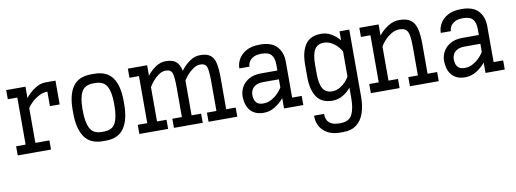

<svg xmlns="http://www.w3.org/2000/svg" viewBox="-61 -862 3940 1467"><g transform="rotate(-10 1909.0 -128.5)"><path d="M23.4 0V-70.8H97.2V-436H23.4V-506.8H172.9V-418.9Q202.6 -456.5 244.4 -484.6Q286.1 -512.7 331.1 -512.7H406.7V-328.1H331.1V-440.9Q296.4 -440.9 263.2 -422.6Q230 -404.3 205.8 -380.6Q181.6 -356.9 172.9 -340.3V-70.8H281.7V0Z M683.1 5.9Q585.4 5.9 541.3 -59.6Q497.1 -125 497.1 -242.2V-270.5Q497.1 -387.7 541.3 -450.2Q585.4 -512.7 683.1 -512.7H706.5Q804.2 -512.7 848.4 -450.2Q892.6 -387.7 892.6 -270.5V-242.2Q892.6 -125 848.4 -59.6Q804.2 5.9 706.5 5.9ZM688 -441.9Q621.6 -441.9 596.9 -396.5Q572.3 -351.1 572.3 -265.1V-247.1Q572.3 -161.1 596.9 -113Q621.6 -64.9 688 -64.9H701.2Q770 -64.9 793.7 -111.8Q817.4 -158.7 817.4 -247.1V-265.1Q817.4 -351.1 792.5 -396.5Q767.6 -441.9 701.2 -441.9Z M967.3 0V-70.8H1041V-436H967.3V-506.8H1116.7V-425.3Q1144 -461.4 1181.4 -487.1Q1218.8 -512.7 1260.3 -512.7Q1315.9 -512.7 1342.3 -489Q1368.7 -465.3 1377.9 -417.5Q1405.8 -456.5 1445.3 -484.6Q1484.9 -512.7 1528.3 -512.7Q1582 -512.7 1608.6 -491Q1635.3 -469.2 1644.3 -425.3Q1653.3 -381.3 1653.3 -314.5V-70.8H1727.1V0H1503.9V-70.8H1577.6V-297.4Q1577.6 -375.5 1568.4 -408.7Q1559.1 -441.9 1517.1 -441.9Q1489.7 -441.9 1463.4 -424.3Q1437 -406.7 1416 -382.8Q1395 -358.9 1384.8 -340.3Q1384.8 -328.1 1384.8 -314.5V-70.8H1459V0H1235.4V-70.8H1309.6V-297.4Q1309.6 -375.5 1300.3 -408.7Q1291 -441.9 1249 -441.9Q1220.2 -441.9 1193.4 -422.9Q1166.5 -403.8 1146 -378.9Q1125.5 -354 1116.7 -336.4V-70.8H1190.4V0Z M1933.6 5.9Q1890.6 5.9 1863 -8.8Q1835.4 -23.4 1820.6 -46.1Q1805.7 -68.8 1799.8 -94.5Q1793.9 -120.1 1793.9 -142.6V-148.4Q1793.9 -181.6 1811.5 -215.3Q1829.1 -249 1866.7 -271.7Q1904.3 -294.4 1964.4 -294.4H2089.8V-342.8Q2089.8 -390.6 2068.1 -416.3Q2046.4 -441.9 1992.2 -441.9Q1950.7 -441.9 1927.2 -428Q1903.8 -414.1 1894.3 -395.8Q1884.8 -377.4 1884.8 -363.8V-360.4H1806.6V-363.8Q1806.6 -397 1825.4 -431.4Q1844.2 -465.8 1885.3 -489.3Q1926.3 -512.7 1992.2 -512.7Q2082 -512.7 2123.5 -467.5Q2165 -422.4 2165 -348.6V-70.8H2239.3V0H2089.8V-80.1Q2060.5 -44.4 2019.8 -19.3Q1979 5.9 1933.6 5.9ZM1969.7 -226.1Q1930.2 -226.1 1908.4 -213.1Q1886.7 -200.2 1877.9 -182.1Q1869.1 -164.1 1869.1 -147.9V-143.1Q1869.1 -129.9 1873.3 -111.6Q1877.4 -93.3 1892.8 -79.1Q1908.2 -64.9 1942.4 -64.9Q1976.1 -64.9 2006.1 -82Q2036.1 -99.1 2058.1 -122.3Q2080.1 -145.5 2089.8 -163.6V-226.1Z M2466.3 5.9Q2381.8 5.9 2344 -50.3Q2306.2 -106.4 2306.2 -205.6V-301.3Q2306.2 -400.4 2344 -456.5Q2381.8 -512.7 2466.3 -512.7Q2510.3 -512.7 2546.6 -491Q2583 -469.2 2609.4 -437V-506.8H2685.1V15.1Q2685.1 85 2666.7 139.4Q2648.4 193.8 2608.6 225.1Q2568.8 256.3 2503.4 256.3H2483.9Q2422.4 256.3 2383.1 234.1Q2343.8 211.9 2325 176.8Q2306.2 141.6 2306.2 103V94.2H2383.3V98.1Q2383.3 119.1 2392.1 139.4Q2400.9 159.7 2423.8 172.6Q2446.8 185.5 2489.3 185.5H2495.1Q2562.5 185.5 2585.9 139.4Q2609.4 93.3 2609.4 9.8V-69.8Q2583 -37.6 2546.6 -15.9Q2510.3 5.9 2466.3 5.9ZM2474.6 -441.9Q2426.3 -441.9 2403.8 -405Q2381.3 -368.2 2381.3 -287.6V-219.2Q2381.3 -138.7 2403.8 -101.8Q2426.3 -64.9 2474.6 -64.9Q2507.3 -64.9 2534.4 -80.6Q2561.5 -96.2 2581.1 -117.4Q2600.6 -138.7 2609.4 -156.7V-350.1Q2600.6 -368.2 2581.1 -389.6Q2561.5 -411.1 2534.4 -426.5Q2507.3 -441.9 2474.6 -441.9Z M2763.2 0V-70.8H2836.9V-436H2763.2V-506.8H2912.6V-420.9Q2942.4 -458.5 2984.4 -485.6Q3026.4 -512.7 3073.2 -512.7Q3130.9 -512.7 3161.6 -489.5Q3192.4 -466.3 3204.1 -420.2Q3215.8 -374 3215.8 -304.7V-70.8H3290V0H3066.4V-70.8H3140.6V-287.6Q3140.6 -346.2 3134.8 -379.9Q3128.9 -413.6 3112.1 -427.7Q3095.2 -441.9 3062 -441.9Q3027.8 -441.9 2997.1 -422.6Q2966.3 -403.3 2944.1 -378.4Q2921.9 -353.5 2912.6 -335.4V-70.8H2986.3V0Z M3496.6 5.9Q3453.6 5.9 3426 -8.8Q3398.4 -23.4 3383.5 -46.1Q3368.7 -68.8 3362.8 -94.5Q3356.9 -120.1 3356.9 -142.6V-148.4Q3356.9 -181.6 3374.5 -215.3Q3392.1 -249 3429.7 -271.7Q3467.3 -294.4 3527.3 -294.4H3652.8V-342.8Q3652.8 -390.6 3631.1 -416.3Q3609.4 -441.9 3555.2 -441.9Q3513.7 -441.9 3490.2 -428Q3466.8 -414.1 3457.3 -395.8Q3447.8 -377.4 3447.8 -363.8V-360.4H3369.6V-363.8Q3369.6 -397 3388.4 -431.4Q3407.2 -465.8 3448.2 -489.3Q3489.3 -512.7 3555.2 -512.7Q3645 -512.7 3686.5 -467.5Q3728 -422.4 3728 -348.6V-70.8H3802.2V0H3652.8V-80.1Q3623.5 -44.4 3582.8 -19.3Q3542 5.9 3496.6 5.9ZM3532.7 -226.1Q3493.2 -226.1 3471.4 -213.1Q3449.7 -200.2 3440.9 -182.1Q3432.1 -164.1 3432.1 -147.9V-143.1Q3432.1 -129.9 3436.3 -111.6Q3440.4 -93.3 3455.8 -79.1Q3471.2 -64.9 3505.4 -64.9Q3539.1 -64.9 3569.1 -82Q3599.1 -99.1 3621.1 -122.3Q3643.1 -145.5 3652.8 -163.6V-226.1Z"/></g></svg>

Font: Kay Pho Du Medium
Style: Regular
Weight: 500
Designer: Victor Gaultney, Khu Oo Reh
Foundry: SIL International
Version: Version 3.000